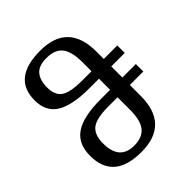

<svg xmlns="http://www.w3.org/2000/svg" viewBox="-213 -897 1038 1038"><g transform="rotate(-45 306.5 -377.5)"><path d="M266 10Q478 10 478 -209V-291H581V-348H478V-433H581V-490H478V-546Q478 -765 266 -765Q55 -765 55 -596Q55 -510 117.5 -471.5Q180 -433 311 -433H384V-348H311Q179 -348 117 -306Q55 -264 55 -172Q55 10 266 10ZM314 -490Q223 -490 187.5 -514Q152 -538 152 -598Q152 -653 177.5 -683Q203 -713 263 -713Q326 -713 355 -677Q384 -641 384 -558V-490ZM263 -42Q152 -42 152 -170Q152 -236 187 -263.5Q222 -291 314 -291H384V-197Q384 -114 354.5 -78Q325 -42 263 -42Z"/></g></svg>

Font: Noto Serif Georgian
Style: Regular
Weight: 400
Designer: Monotype Design Team
Foundry: Monotype Imaging Inc.
Version: Version 1.901